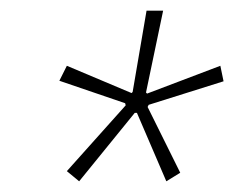

<svg xmlns="http://www.w3.org/2000/svg" viewBox="-20 -767 438 359"><path d="M128 -428 105 -447 215 -570 214 -574 91 -616 105 -644 226 -593 228 -595 254 -747H285L253 -594L255 -592L392 -644L398 -615L258 -571L256 -567L317 -444L291 -428L236 -556H232Z"/></svg>

Font: IBM Plex Sans Condensed ExtraLight
Style: Italic
Weight: 200
Width: 3
Italic angle: -11°
Designer: Mike Abbink, Paul van der Laan, Pieter van Rosmalen
Foundry: Bold Monday
Version: Version 1.3